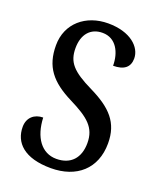

<svg xmlns="http://www.w3.org/2000/svg" viewBox="-137 -809 752 905"><g transform="rotate(20 239.5 -357.0)"><path d="M227 10C355 10 441 -64 441 -192C441 -296 387 -352 279 -405C174 -456 143 -492 143 -562C143 -631 179 -673 239 -673C308 -673 338 -609 338 -544C392 -544 420 -566 420 -610C420 -667 361 -724 249 -724C137 -724 52 -653 52 -543C52 -436 100 -376 208 -322C304 -274 349 -238 349 -160C349 -85 308 -40 236 -40C162 -40 116 -104 112 -202C69 -202 36 -175 36 -128C36 -50 92 10 227 10Z"/></g></svg>

Font: Noto Serif Thai Condensed Medium
Style: Regular
Weight: 500
Width: 3
Designer: Monotype Design Team
Foundry: Monotype Imaging Inc.
Version: Version 2.002